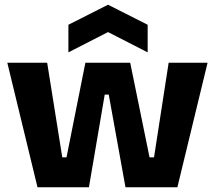

<svg xmlns="http://www.w3.org/2000/svg" viewBox="-20 -794 911 814"><path d="M139 0 11 -528H180L244 -127H262L342 -528H532L614 -127H633L695 -528H860L732 0H512L441 -393H424L357 0ZM270 -572V-689L438 -774L606 -689V-572L438 -658Z"/></svg>

Font: Bricolage Grotesque 24pt ExtraBold
Style: Regular
Weight: 800
Designer: Mathieu Triay
Foundry: Atelier Triay
Version: Version 1.001;gftools[0.9.33.dev8+g029e19f]